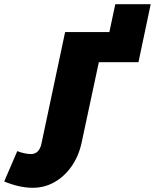

<svg xmlns="http://www.w3.org/2000/svg" viewBox="-175 -678 735 911"><path d="M-20 213Q-83 213 -155 183L-93 39Q-79 45 -60.5 49Q-42 53 -29 53Q12 53 22 2L134 -526H344L372 -658H540L482 -383H294L212 0Q198 64 164 112Q130 160 83 186.5Q36 213 -20 213Z"/></svg>

Font: Raleway Black
Style: Italic
Weight: 900
Italic angle: -12°
Designer: Matt McInerney, Pablo Impallari, Rodrigo Fuenzalida
Foundry: Matt McInerney, Pablo Impallari, Rodrigo Fuenzalida
Version: Version 4.101;RELEASE